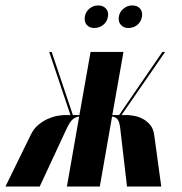

<svg xmlns="http://www.w3.org/2000/svg" viewBox="-86 -686 671 706"><path d="M356 -215Q353 -240 345.5 -248Q338 -256 329 -257H326L281 0H160L205 -257H202Q193 -256 182.5 -248Q172 -240 160 -215L60 0H-66L27 -190Q38 -213 55 -227Q72 -241 90 -249Q108 -257 125 -260Q142 -263 155 -263H173L95 -495H104L182 -263H206L247 -495H368L327 -263H352L511 -495H521L361 -263H379Q391 -263 407.5 -260Q424 -257 439 -249Q454 -241 466 -227Q478 -213 481 -190L507 0H381ZM226 -625Q229 -643 243 -654.5Q257 -666 275 -666Q293 -666 303.5 -654.5Q314 -643 311 -625Q308 -606 293.5 -594.5Q279 -583 261 -583Q243 -583 233 -594.5Q223 -606 226 -625ZM351 -625Q354 -643 368.5 -654.5Q383 -666 400 -666Q419 -666 429 -654.5Q439 -643 436 -625Q433 -606 419 -594.5Q405 -583 386 -583Q369 -583 358.5 -594.5Q348 -606 351 -625Z"/></svg>

Font: Moniqa Black Ita Display
Style: Italic
Weight: 900
Italic angle: -10°
Designer: Rajesh Rajput
Foundry: Rajesh Rajput
Version: Version 1.000